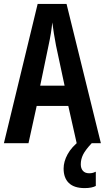

<svg xmlns="http://www.w3.org/2000/svg" viewBox="-20 -734 537 984"><path d="M373 0 330 -191H168L126 0H0L173 -714H321L497 0ZM267 -501Q261 -533 256 -563.5Q251 -594 248 -619Q243 -566 229 -502L186 -295H311ZM394 108Q394 129 405 141.5Q416 154 437 154Q449 154 457 151.5Q465 149 471 146V219Q462 224 447.5 227Q433 230 414 230Q360 230 333 204Q306 178 306 130Q306 94 326.5 56.5Q347 19 390 -14L450 0Q418 34 406 58Q394 82 394 108Z"/></svg>

Font: Noto Sans Thai ExtCond SemBd
Style: Regular
Weight: 600
Width: 2
Designer: Monotype Design Team
Foundry: Monotype Imaging Inc.
Version: Version 2.002; ttfautohint (v1.8.4.7-5d5b)